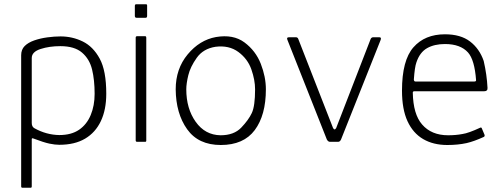

<svg xmlns="http://www.w3.org/2000/svg" viewBox="-20 -670 2379 907"><path d="M260 -32Q317 -32 353.5 -57Q390 -82 408.5 -126.5Q427 -171 427 -227Q427 -292 415 -341.5Q403 -391 367.5 -421.5Q332 -452 265 -452Q213 -452 171.5 -438.5Q130 -425 130 -396V-89Q130 -71 143 -64Q199 -33 260 -32ZM130 -12V210Q130 217 125 217H86Q80 217 80 210V-409Q80 -436 96.5 -452.5Q113 -469 141.5 -479Q170 -489 203.5 -493.5Q237 -498 266 -498Q322 -498 371 -474Q420 -450 451 -393Q482 -336 482 -227Q482 -152 456.5 -98Q431 -44 382 -15Q333 14 260 14Q240 14 213.5 8.5Q187 3 137 -16Q130 -19 130 -12Z M617 -595V-643Q618 -650 623 -650H669Q675 -650 675 -644V-595Q675 -586 668 -586H625Q617 -586 617 -595ZM621 -7V-492Q621 -499 628 -499H666Q671 -499 671 -491V-6Q671 0 666 0H628Q621 0 621 -7Z M1023 15Q917 15 864 -59.5Q811 -134 810 -248Q810 -345 866.5 -413Q923 -481 1000 -495Q1082 -509 1135 -469.5Q1188 -430 1212 -368.5Q1236 -307 1236 -248Q1236 -126 1183.5 -55.5Q1131 15 1023 15ZM1022 -31Q1085 -31 1119.5 -67Q1154 -103 1169.5 -136Q1185 -169 1185 -248Q1185 -292 1167.5 -342Q1150 -392 1106 -424.5Q1062 -457 998 -449Q940 -440 909.5 -397Q879 -354 869.5 -314.5Q860 -275 860 -248Q860 -157 904.5 -94.5Q949 -32 1022 -31Z M1524 -11 1338 -481Q1332 -494 1345 -494H1378Q1386 -494 1389 -486L1553 -66Q1560 -52 1568 -65L1731 -486Q1735 -494 1743 -494H1772Q1783 -494 1778 -481L1591 -11Q1586 0 1577 0H1539Q1530 0 1524 -11Z M2229 -291Q2222 -387 2191 -422Q2155 -462 2082 -462Q2032 -462 1997.5 -442.5Q1963 -423 1947 -375Q1939 -353 1935 -294Q1936 -285 1942 -285H2221Q2229 -285 2229 -291ZM1930 -232Q1932 -130 1974 -82Q2018 -31 2097 -31Q2134 -31 2165 -37Q2193 -41 2249 -67Q2254 -69 2256 -64L2269 -33Q2271 -26 2265 -23Q2219 -2 2184 6Q2143 15 2093 15Q2027 15 1979 -13Q1931 -41 1905 -97.5Q1879 -154 1879 -242Q1879 -385 1933 -446.5Q1987 -508 2082 -508Q2156 -508 2200.5 -474Q2245 -440 2265 -382Q2280 -317 2283 -255Q2284 -239 2268 -239H1936Q1930 -238 1930 -232Z"/></svg>

Font: Vivano Light
Style: Regular
Weight: 300
Designer: Joe Prince, Josias Burgherr
Version: Version 2.064;September 19, 2022;FontCreator 14.0.0.2877 64-